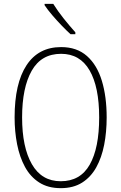

<svg xmlns="http://www.w3.org/2000/svg" viewBox="-20 -969 631 999"><path d="M535 -358Q535 -282 522 -215.5Q509 -149 481 -98.5Q453 -48 407.5 -19Q362 10 296 10Q230 10 184 -19.5Q138 -49 110 -100.5Q82 -152 69 -218.5Q56 -285 56 -358Q56 -535 118 -629.5Q180 -724 298 -724Q380 -724 432.5 -677.5Q485 -631 510 -548.5Q535 -466 535 -358ZM95 -358Q95 -203 146 -114.5Q197 -26 296 -26Q398 -26 447 -112.5Q496 -199 496 -358Q496 -517 446 -603Q396 -689 298 -689Q195 -689 145 -601Q95 -513 95 -358ZM257 -949Q280 -912 311.5 -872.5Q343 -833 372 -801V-791H347Q326 -810 300.5 -836.5Q275 -863 251.5 -890.5Q228 -918 212 -942V-949Z"/></svg>

Font: Noto Sans Thai Cond ExtLt
Style: Regular
Weight: 200
Width: 3
Designer: Monotype Design Team
Foundry: Monotype Imaging Inc.
Version: Version 2.002; ttfautohint (v1.8.4.7-5d5b)